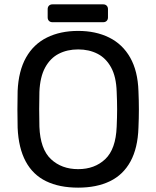

<svg xmlns="http://www.w3.org/2000/svg" viewBox="-20 -852 717 882"><path d="M339 10Q253 10 192 -19.5Q131 -49 98 -110.5Q65 -172 61 -265Q60 -309 60 -349.5Q60 -390 61 -434Q65 -526 99.5 -587.5Q134 -649 195.5 -679.5Q257 -710 339 -710Q420 -710 481.5 -679.5Q543 -649 578 -587.5Q613 -526 616 -434Q618 -390 618 -349.5Q618 -309 616 -265Q613 -172 579.5 -110.5Q546 -49 485 -19.5Q424 10 339 10ZM339 -75Q415 -75 463.5 -121Q512 -167 516 -270Q518 -315 518 -350.5Q518 -386 516 -430Q514 -499 490.5 -542Q467 -585 428 -605Q389 -625 339 -625Q289 -625 250 -605Q211 -585 187.5 -542Q164 -499 161 -430Q160 -386 160 -350.5Q160 -315 161 -270Q165 -167 214 -121Q263 -75 339 -75ZM221 -750Q211 -750 205 -756Q199 -762 199 -772V-810Q199 -820 205 -826Q211 -832 221 -832H454Q464 -832 470 -826Q476 -820 476 -810V-772Q476 -762 470 -756Q464 -750 454 -750Z"/></svg>

Font: RubikRegular
Style: Regular
Weight: 400
Designer: Hubert and Fischer
Foundry: Hubert and Fischer
Version: Version 2.300;gftools[0.9.30]